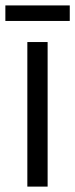

<svg xmlns="http://www.w3.org/2000/svg" viewBox="-36 -692 279 712"><path d="M140.6 0H65.4V-536.1H140.6ZM222.7 -671.9V-614.3H-16.1V-671.9Z"/></svg>

Font: Open Sans Condensed
Style: Regular
Weight: 400
Width: 3
Designer: Monotype Design Team
Foundry: Monotype Imaging Inc.
Version: Version 3.000